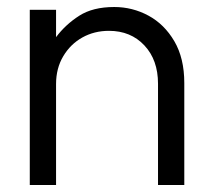

<svg xmlns="http://www.w3.org/2000/svg" viewBox="-20 -528 606 548"><path d="M65 0V-500H140V-422Q167 -458 206 -483Q245 -508 306 -508Q358 -508 403.5 -483.5Q449 -459 477.5 -410.5Q506 -362 506 -291V0H431V-289Q431 -357 392 -398.5Q353 -440 291 -440Q249 -440 215 -421Q181 -402 160.5 -367.5Q140 -333 140 -288V0Z"/></svg>

Font: Questrial
Style: Regular
Weight: 400
Designer: Joe Prince, Laura Meseguer
Foundry: Joe Prince, Laura Meseguer
Version: Version 2.000; ttfautohint (v1.8.3)